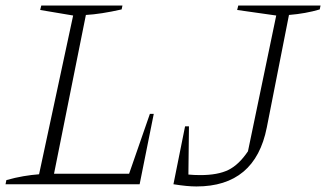

<svg xmlns="http://www.w3.org/2000/svg" viewBox="-23 -665 1177 693"><path d="M518 -254H532L481 0H-3L0 -15Q32 -24 61.5 -29Q91 -34 118 -36L241 -609L122 -629L126 -645H419L416 -631Q341 -614 287 -611L172 -38H443ZM603 0 645 -209H659L657 -35Q677 -33 700 -33Q763 -33 801 -51.5Q839 -70 872 -119L974 -609L833 -629L837 -645H1134L1131 -631Q1081 -616 1020 -611L940 -205Q898 8 686 8Q669 8 648.5 6Q628 4 603 0Z"/></svg>

Font: Piazzolla ExtraLight
Style: Italic
Weight: 200
Italic angle: -11.3°
Designer: Juan Pablo del Peral
Foundry: Huerta Tipografica
Version: Version 1.330